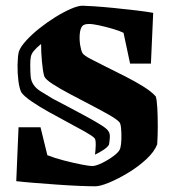

<svg xmlns="http://www.w3.org/2000/svg" viewBox="-20 -642 605 673"><path d="M37 -7 45 -196H122L146 -98Q171 -88 204 -79.5Q237 -71 265 -65.5Q293 -60 303 -60Q316 -60 338.5 -71Q361 -82 380.5 -97Q400 -112 402 -124Q405 -136 405.5 -155Q406 -174 404.5 -191Q403 -208 399 -213Q391 -223 363 -239Q335 -255 298.5 -274Q262 -293 226 -312Q190 -331 164.5 -347.5Q139 -364 135 -375Q130 -393 127 -426Q124 -459 124 -488Q106 -473 98 -463Q90 -453 88 -442.5Q86 -432 86 -416Q86 -390 87.5 -374Q89 -358 97 -346Q105 -333 121.5 -322.5Q138 -312 165 -296Q192 -282 224 -265Q256 -248 285.5 -232Q315 -216 335.5 -203Q356 -190 360 -182Q366 -174 365 -159.5Q364 -145 362 -135Q357 -126 342.5 -116.5Q328 -107 313 -100Q315 -115 315.5 -133Q316 -151 312 -157Q305 -165 279.5 -179.5Q254 -194 220 -212Q186 -230 152 -249Q118 -268 91.5 -286Q65 -304 55 -318Q48 -331 44.5 -358.5Q41 -386 41.5 -415Q42 -444 46 -461Q52 -478 71.5 -499.5Q91 -521 118 -542.5Q145 -564 174 -582Q203 -600 228.5 -611Q254 -622 269 -622Q278 -622 309 -620Q340 -618 380 -614Q420 -610 457.5 -605.5Q495 -601 517 -597L509 -419H436L413 -527Q399 -534 375 -541Q351 -548 328 -553Q305 -558 292 -558Q274 -558 268 -550Q261 -541 259.5 -522Q258 -503 261 -484Q264 -465 269 -456Q274 -448 296.5 -436Q319 -424 351.5 -408Q384 -392 418.5 -374.5Q453 -357 482 -339Q511 -321 526 -304Q530 -291 531.5 -262Q533 -233 533 -199Q533 -165 531 -136Q521 -110 493 -84Q465 -58 429.5 -36.5Q394 -15 362.5 -2Q331 11 314 11Q293 11 256.5 9.5Q220 8 179 5Q138 2 100 -1Q62 -4 37 -7Z"/></svg>

Font: Grenze Gotisch ExtraBold
Style: Regular
Weight: 800
Designer: Renata Polastri
Foundry: Omnibus-Type
Version: Version 1.001